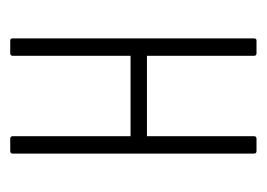

<svg xmlns="http://www.w3.org/2000/svg" viewBox="-93 -428 521 375"><g transform="rotate(90 167.5 -240.5)"><path d="M251 0Q246 0 246 -5V-476Q246 -481 251 -481H275Q280 -481 280 -476V-5Q280 0 275 0ZM59 0Q55 0 55 -5V-476Q55 -481 59 -481H84Q89 -481 89 -476V-5Q89 0 84 0ZM84 -235V-267H253V-235Z"/></g></svg>

Font: Sofia Sans Extra Condensed ExtraLight
Style: Regular
Weight: 250
Designer: Botio Nikoltchev, Ani Petrova
Foundry: lettersoup
Version: Version 4.101